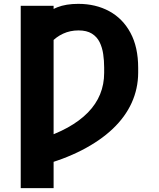

<svg xmlns="http://www.w3.org/2000/svg" viewBox="-20 -757 810 981"><path d="M253.9 -727.5V204.1H85.9V-727.5ZM180.7 92.3V-45.4Q263.7 -70.8 325.7 -105.2Q387.7 -139.6 429.2 -182.1Q470.7 -224.6 491.5 -275.4Q512.2 -326.2 512.2 -384.8V-412.1Q512.2 -446.8 507.3 -480.5Q502.4 -514.2 489 -541.5Q475.6 -568.8 449.5 -585.2Q423.3 -601.6 381.3 -601.6Q338.4 -601.6 302.5 -585Q266.6 -568.4 241.2 -540Q215.8 -511.7 205.1 -476.1V-675.8Q228 -702.1 272.5 -719.7Q316.9 -737.3 379.9 -737.3Q469.2 -737.3 538.3 -699.7Q607.4 -662.1 646.7 -589.1Q686 -516.1 686 -410.2V-384.8Q685.5 -303.7 652.8 -231.7Q620.1 -159.7 556.2 -98.9Q492.2 -38.1 398.2 10.3Q304.2 58.6 180.7 92.3Z"/></svg>

Font: Inter 24pt ExtraBold
Style: Regular
Weight: 800
Designer: Rasmus Andersson
Foundry: rsms
Version: Version 4.001;git-66647c0bb